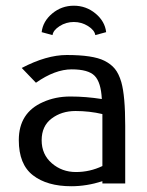

<svg xmlns="http://www.w3.org/2000/svg" viewBox="-20 -643 516 673"><path d="M45.9 0ZM164.1 -520 126 -530.3Q130.4 -568.4 163.1 -595.7Q195.8 -623 238.8 -623Q281.7 -623 314.7 -595.7Q347.7 -568.4 352.1 -530.3L314 -520Q311.5 -537.1 288.8 -551.5Q266.1 -565.9 238.8 -565.9Q211.4 -565.9 189 -551.5Q166.5 -537.1 164.1 -520ZM56.2 -404.8Q143.1 -450.2 213.9 -450.2Q305.7 -450.2 345.7 -430.2Q369.1 -418.5 382.8 -401.6Q396.5 -384.8 405.3 -355Q418.9 -306.6 418.9 -202.1V0H338.9V-7.8Q283.7 9.8 230 9.8Q145 9.8 95.5 -28.6Q45.9 -66.9 45.9 -151.9Q45.9 -248 130.9 -285.2Q174.3 -304.7 226.1 -304.7H227.5Q280.3 -304.7 336.9 -295.9Q334 -354.5 311.8 -377.2Q289.6 -399.9 231.2 -399.9Q172.9 -399.9 106 -353ZM338.9 -61V-243.2Q293.5 -253.9 244.6 -253.9Q195.8 -253.9 160.9 -227.5Q126 -201.2 126 -151.4Q126 -101.6 161.6 -70.8Q197.3 -40 246.1 -40Q294.9 -40 338.9 -61Z"/></svg>

Font: Pfennig
Style: Medium
Weight: 500
Version: Version 20120410 ; ttfautohint (v0.8)